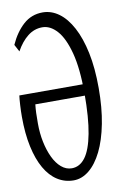

<svg xmlns="http://www.w3.org/2000/svg" viewBox="-101 -807 593 944"><g transform="rotate(-10 195.5 -335.0)"><path d="M-8.3 -266.6Q-8.3 -293.9 -6.6 -324.5Q-4.9 -355 -2.4 -372.6H344.2L345.2 -315.9H67.4Q64.9 -293.5 64.2 -272.9Q63.5 -252.4 63.5 -220.7Q63.5 -172.4 72.5 -128.7Q81.5 -85 97.9 -50.3Q114.3 -15.6 137.9 4.6Q161.6 24.9 189.9 24.9Q230 24.9 257.6 -12.2Q285.2 -49.3 300 -127.2Q314.9 -205.1 314.9 -327.6Q314.9 -451.2 294.2 -529.8Q273.4 -608.4 239.7 -645.8Q206.1 -683.1 166.5 -683.1Q126.5 -683.1 93.8 -657.5Q61 -631.8 35.6 -585.9L16.6 -621.6Q43.5 -681.6 84.2 -718.3Q125 -754.9 180.7 -754.9Q224.1 -754.9 261.7 -727.5Q299.3 -700.2 327.6 -647.2Q356 -594.2 372.1 -517.6Q388.2 -440.9 388.2 -340.8Q388.2 -242.7 372.8 -163.8Q357.4 -85 330.1 -29.5Q302.7 25.9 266.4 55.4Q230 85 189 85Q145 85 108.4 61.8Q71.8 38.6 45.9 -6.6Q20 -51.8 5.9 -117.2Q-8.3 -182.6 -8.3 -266.6Z"/></g></svg>

Font: Scarab Serif
Style: Condensed
Weight: 400
Designer: John Roberts
Foundry: Scarab
Version: 1.0